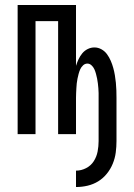

<svg xmlns="http://www.w3.org/2000/svg" viewBox="-20 -540 540 773"><path d="M286 213V147Q307 147 326.5 137Q346 127 357.5 109Q369 91 373 70Q377 49 377 28V-146Q377 -156 377 -165.5Q377 -175 376 -185Q375 -195 374 -204.5Q373 -214 371 -223.5Q369 -233 366.5 -242.5Q364 -252 360 -261Q356 -270 348.5 -277Q341 -284 332 -284Q322 -284 314.5 -277Q307 -270 303 -261Q299 -252 296.5 -242.5Q294 -233 292 -223.5Q290 -214 289 -204.5Q288 -195 287.5 -185Q287 -175 286.5 -165.5Q286 -156 286 -146V0H214V-455H123V0H51V-520H286V-275Q290 -288 296 -301Q302 -314 311 -325Q320 -336 333 -342.5Q346 -349 360 -349Q375 -349 388.5 -341.5Q402 -334 411 -321.5Q420 -309 426 -295Q432 -281 436 -266.5Q440 -252 442.5 -237Q445 -222 446.5 -207Q448 -192 448.5 -176.5Q449 -161 449 -146V28Q449 51 446 74Q443 97 434 119Q425 141 410 159.5Q395 178 375.5 190Q356 202 333 207.5Q310 213 286 213Z"/></svg>

Font: Iosevka Custom
Style: Regular
Weight: 400
Monospace: yes
Designer: Belleve Invis
Foundry: Belleve Invis
Version: Version 32.5.0; ttfautohint (v1.8.4)